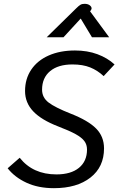

<svg xmlns="http://www.w3.org/2000/svg" viewBox="-20 -974 619 1004"><path d="M20 -94 83 -149Q152 -62 275 -62Q351 -62 393 -96.5Q435 -131 435 -192Q435 -218 421 -236.5Q407 -255 375.5 -272.5Q344 -290 284 -313Q196 -347 153.5 -392Q111 -437 111 -498Q111 -562 143.5 -610Q176 -658 235 -684Q294 -710 372 -710Q437 -710 489.5 -690.5Q542 -671 579 -637L522 -576Q490 -606 451.5 -621.5Q413 -637 359 -637Q284 -637 242 -602Q200 -567 200 -505Q200 -464 234 -438Q268 -412 349 -380Q441 -344 482.5 -302Q524 -260 524 -198Q524 -101 453 -45.5Q382 10 262 10Q180 10 118.5 -18.5Q57 -47 20 -94ZM378 -930Q392 -944 400.5 -949Q409 -954 422 -954Q439 -954 449 -946.5Q459 -939 459 -930Q459 -926 455 -920L451 -915L551 -779H461L402 -877L312 -779H224Z"/></svg>

Font: Niramit
Style: Italic
Weight: 400
Italic angle: -10°
Version: Version 1.000; ttfautohint (v1.6)